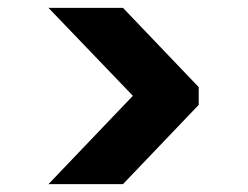

<svg xmlns="http://www.w3.org/2000/svg" viewBox="-20 -516 628 487"><path d="M103 -49 317 -273 103 -496H292L484 -295V-250L292 -49Z"/></svg>

Font: DM Sans 9pt 36pt Black
Style: Regular
Weight: 900
Version: Version 4.004;gftools[0.9.30]